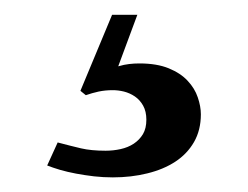

<svg xmlns="http://www.w3.org/2000/svg" viewBox="-20 -20 336 260"><path d="M166 0 140.1 69.8Q148.4 67.4 155 66.7Q161.6 65.9 168.9 65.9Q192.4 65.9 208.5 72.5Q224.6 79.1 234.1 89.4Q243.7 99.6 247.8 111.8Q252 124 252 134.8Q252 156.2 242.7 172.4Q233.4 188.5 217.3 199Q201.2 209.5 179.4 214.8Q157.7 220.2 132.8 220.2Q120.1 220.2 107.4 218.8Q94.7 217.3 83 215.1Q71.3 212.9 61.3 210Q51.3 207 43.9 204.1L58.1 172.9Q76.2 177.7 89.8 180.9Q103.5 184.1 123 184.1Q133.3 184.1 143.3 181.9Q153.3 179.7 161.1 174.6Q168.9 169.4 173.6 161.6Q178.2 153.8 178.2 142.1Q178.2 130.9 173.8 123Q169.4 115.2 162.6 110.6Q155.8 106 147.9 104Q140.1 102.1 132.8 102.1Q122.6 102.1 113.5 104Q104.5 106 96.2 108.9L88.9 103L131.8 0Z"/></svg>

Font: XB Zar
Style: Regular
Weight: 400
Designer: Behnam
Foundry: Irmug
Version: Version 8.005 2009